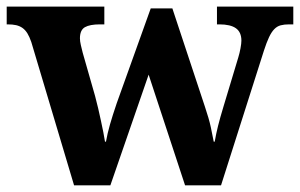

<svg xmlns="http://www.w3.org/2000/svg" viewBox="-23 -556 900 576"><path d="M494.1 -530.8 591.8 -235.8Q604 -199.7 609.4 -174.6Q614.7 -149.4 618.2 -130.9H621.1Q623.5 -143.6 625.7 -154.8Q627.9 -166 631.1 -178.2Q634.3 -190.4 638.2 -204.8Q642.1 -219.2 647.9 -237.8L691.9 -383.8Q695.8 -396.5 698.5 -411.1Q701.2 -425.8 701.2 -434.1Q701.2 -459.5 684.8 -471.2Q668.5 -482.9 634.8 -482.9H627.9V-536.1H856.9V-482.9H844.2Q829.6 -482.9 818.8 -480Q808.1 -477.1 799.8 -468.5Q791.5 -460 784.2 -444.6Q776.9 -429.2 769 -404.8L640.1 0H532.2L422.9 -332L308.1 0H199.2L70.8 -430.2Q65.4 -445.8 59.1 -456.1Q52.7 -466.3 44.4 -472.2Q36.1 -478 25.4 -480.5Q14.6 -482.9 0 -482.9H-2.9V-536.1H290V-482.9H276.9Q246.6 -482.9 231.7 -474.4Q216.8 -465.8 216.8 -440.9Q216.8 -432.6 219.5 -420.9Q222.2 -409.2 225.1 -397.9L262.2 -268.1Q267.1 -250 271.5 -231Q275.9 -211.9 279.8 -193.8Q283.7 -175.8 286.9 -159.7Q290 -143.6 292 -130.9H294.9Q299.3 -155.8 306.9 -182.4Q314.5 -209 327.1 -246.1L429.2 -530.8Z"/></svg>

Font: Droid Serif
Style: Bold
Weight: 700
Designer: Monotype Design team
Foundry: Monotype Imaging Inc.
Version: Version 1.03